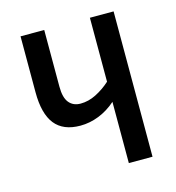

<svg xmlns="http://www.w3.org/2000/svg" viewBox="-86 -614 632 688"><g transform="rotate(-15 229.5 -269.5)"><path d="M139.2 -539.1V-328.6Q139.2 -288.1 154.5 -269.3Q169.9 -250.5 197.3 -250.5Q226.6 -250.5 255.1 -264.9Q283.7 -279.3 308.6 -301.8V-539.1H396.5V0H308.6V-227.1Q279.3 -201.2 245.1 -187.7Q210.9 -174.3 176.3 -174.3Q112.8 -174.3 82 -213.1Q51.3 -252 51.3 -331.5V-539.1Z"/></g></svg>

Font: Open Sans Condensed Medium
Style: Regular
Weight: 500
Width: 3
Designer: Monotype Design Team
Foundry: Monotype Imaging Inc.
Version: Version 3.000